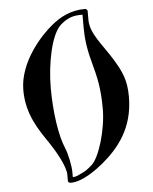

<svg xmlns="http://www.w3.org/2000/svg" viewBox="-55 -824 699 879"><g transform="rotate(-5 294.5 -384.5)"><path d="M386 -66C460 -128 534 -215 534 -360C534 -437 515 -477 477 -539C433 -610 380 -664 380 -727V-768C380 -773 374 -778 368 -778C302 -778 253 -751 213 -718C160 -675 55 -561 55 -432C55 -322 107 -248 152 -182C179 -142 222 -68 222 -30V0C222 5 228 9 235 9C289 9 354 -40 386 -66ZM410 -315C410 -220 372 -94 336 -63C315 -45 309 -40 292 -32C273 -23 263 -16 246 -16V-40C246 -66 235 -123 222 -153C197 -211 181 -322 181 -431C181 -538 206 -675 254 -717C289 -747 314 -753 355 -753V-695C355 -646 361 -596 377 -538C399 -457 410 -407 410 -315Z"/></g></svg>

Font: Ponomar Unicode
Style: Regular
Weight: 400
Version: 1.3